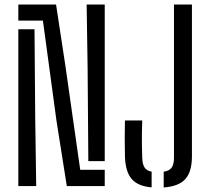

<svg xmlns="http://www.w3.org/2000/svg" viewBox="-20 -820 917 846"><path d="M274.4 0 229 -286.9 169.1 -729.1H60.7V-800H227L267.3 -535.6L333.5 -71.9H441.5V0ZM60.7 0V-691H132.1L135.1 -304.4L139.5 0ZM369.2 -110 366.1 -516.2 361.8 -800H441.5V-110ZM648.1 5.6Q587.2 0.4 559.9 -31.8Q532.6 -64 530.5 -131.3Q529.6 -173.8 529.6 -210.3Q529.6 -246.8 530.5 -289.3H606.7Q605.8 -261.8 605.3 -234.4Q604.8 -206.9 605.3 -179.6Q605.8 -152.4 606.7 -124.9Q607.6 -96.6 616.8 -82.2Q625.9 -67.9 648.1 -63.6ZM701.3 6V-63.3Q726.8 -67.5 736.7 -81.9Q746.6 -96.3 746.6 -124.9V-800H825.7V-131.3Q825.7 -63.6 796.8 -31.2Q767.9 1.3 701.3 6Z"/></svg>

Font: Big Shoulders Stencil Text Thin
Style: Regular
Weight: 100
Designer: Patric King
Foundry: XO Type Co
Version: Version 2.001